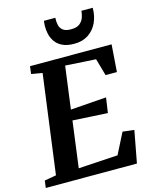

<svg xmlns="http://www.w3.org/2000/svg" viewBox="-147 -1080 933 1172"><g transform="rotate(-15 319.0 -494.0)"><path d="M-6.5 0 -0.5 -45.5 73.5 -58.5 156.5 -683 87 -695 93 -743H608.5L596 -571H524.5L493.5 -679.5L301 -691L265.5 -422.5L492 -439L478 -343.5L257.5 -356L219 -64L468 -79L535 -211L607.5 -202.5L569.5 0ZM390.5 -805Q344.5 -805 315.2 -819.5Q286 -834 270.2 -857.2Q254.5 -880.5 248.8 -907Q243 -933.5 244 -958.5Q244.5 -966.5 245 -974Q245.5 -981.5 246.5 -988.5H318.5Q317 -962.5 322 -941.8Q327 -921 343.8 -908.2Q360.5 -895.5 394 -895.5Q431 -895.5 449.8 -911.2Q468.5 -927 475.5 -948.8Q482.5 -970.5 483.5 -988.5H555Q555 -937 535.8 -895.5Q516.5 -854 479.8 -829.5Q443 -805 390.5 -805Z"/></g></svg>

Font: Merriweather 24pt
Style: Bold Italic
Weight: 700
Italic angle: -7.8°
Designer: Eben Sorkin
Foundry: Eben Sorkin
Version: Version 2.101